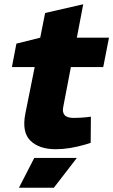

<svg xmlns="http://www.w3.org/2000/svg" viewBox="-20 -693 532 902"><path d="M242 8Q164 8 123 -32Q82 -72 99 -159L143 -378H36L57 -488L169 -516L192 -632L371 -673L341 -516H492L465 -378H313L277 -190Q272 -167 283 -153Q294 -139 327 -139Q344 -139 357.5 -140Q371 -141 384 -142L407 -145L406 -22L381 -14Q343 -3 308.5 2.5Q274 8 242 8ZM69 189 141 49H341L233 189Z"/></svg>

Font: REM
Style: Bold Italic
Weight: 700
Italic angle: -11°
Designer: Octavio Pardo
Foundry: Ashler Design
Version: Version 1.005;gftools[0.9.28]